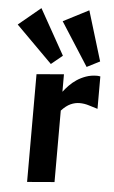

<svg xmlns="http://www.w3.org/2000/svg" viewBox="-118 -942 585 988"><g transform="rotate(5 174.0 -448.0)"><path d="M60.5 -550.8 201.2 -562.5V-472.2Q213.4 -488.3 230 -505.6Q246.6 -522.9 267.8 -537.1Q289.1 -551.3 314.9 -560.5Q340.8 -569.8 371.6 -569.8Q374 -569.8 377 -569.6Q379.9 -569.3 382.3 -568.8Q385.3 -568.4 388.7 -567.9V-400.4Q365.7 -407.2 342.3 -414.6Q318.8 -421.9 294.9 -421.9Q271.5 -421.9 248.5 -411.6Q225.6 -401.4 201.2 -375V-5.9L60.5 5.9ZM314 -610.4 170.9 -834 302.7 -901.9 380.9 -644.5ZM129.4 -609.4 -58.1 -796.9 56.2 -891.6 187.5 -657.2Z"/></g></svg>

Font: Francois One
Style: Regular
Weight: 400
Designer: Vernon Adams
Foundry: vernon adams
Version: Version 1.000